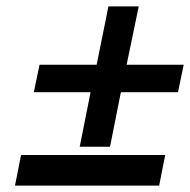

<svg xmlns="http://www.w3.org/2000/svg" viewBox="-20 -582 596 602"><path d="M46 -96H498L479 0H27ZM264 -293H86L104 -379H283L320 -562H415L377 -379H556L538 -293H359L325 -122H230Z"/></svg>

Font: Codetta
Style: Bold Italic
Weight: 700
Italic angle: -11°
Designer: Ulrich Proeller
Foundry: PROSA GmbH
Version: Version 2.00;September 29, 2018;FontCreator 11.5.0.2427 64-b